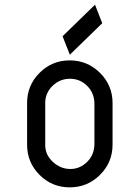

<svg xmlns="http://www.w3.org/2000/svg" viewBox="-20 -807 602 827"><path d="M249.5 -650.9 389.2 -786.6 420.4 -707 280.8 -571.3ZM281.7 -467.8Q237.8 -467.8 206.1 -437Q174.8 -406.2 174.8 -363.3Q174.8 -362.3 174.8 -361.8V-185.1V-183.6Q174.8 -183.1 174.8 -182.1Q174.8 -140.1 207.5 -109.9Q240.7 -79.1 283.2 -79.1Q324.2 -79.1 355.5 -109.9Q385.7 -139.6 386.7 -185.1V-361.8Q385.7 -407.2 355.5 -437Q324.2 -467.8 281.7 -467.8ZM96.7 -363.3Q96.7 -439.5 150.4 -493.2Q204.1 -546.9 280.3 -546.9Q356.4 -546.9 410.6 -493.2Q464.8 -439.5 464.8 -363.3V-183.6Q464.8 -107.4 410.6 -53.7Q356.4 0 280.3 0Q204.1 0 150.4 -53.7Q96.7 -107.4 96.7 -183.6Z"/></svg>

Font: NovaMono
Style: Regular
Weight: 400
Monospace: yes
Version: Version 1.2